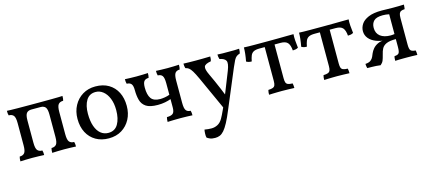

<svg xmlns="http://www.w3.org/2000/svg" viewBox="-54 -960 3823 1702"><g transform="rotate(-15 1857.5 -109.0)"><path d="M36 3Q36 -10 37 -20.5Q38 -31 41 -40Q71 -40 85.5 -57.5Q100 -75 100 -127V-331Q100 -383 85.5 -400.5Q71 -418 41 -418Q38 -427 37 -437.5Q36 -448 36 -461Q50 -460 72 -459.5Q94 -459 134 -458.5Q174 -458 245 -458H337Q408 -458 448 -458.5Q488 -459 510 -459.5Q532 -460 546 -461Q546 -448 545 -437.5Q544 -427 541 -418Q511 -418 496.5 -400.5Q482 -383 482 -331V-127Q482 -75 496.5 -57.5Q511 -40 541 -40Q544 -31 545 -20.5Q546 -10 546 3Q524 2 496 1Q468 0 437 0Q406 0 378 1Q350 2 328 3Q328 -10 329 -20.5Q330 -31 333 -40Q363 -40 377.5 -57.5Q392 -75 392 -127V-331Q392 -381 377.5 -398.5Q363 -416 333 -416H249Q219 -416 204.5 -398.5Q190 -381 190 -331V-127Q190 -75 204.5 -57.5Q219 -40 249 -40Q252 -31 253 -20.5Q254 -10 254 3Q232 2 204 1Q176 0 145 0Q114 0 86 1Q58 2 36 3Z M848 9Q780 9 729 -20.5Q678 -50 650 -103.5Q622 -157 622 -229Q622 -297 651 -351Q680 -405 731 -436Q782 -467 848 -467Q919 -467 969.5 -437Q1020 -407 1047 -353.5Q1074 -300 1074 -229Q1074 -160 1045.5 -106.5Q1017 -53 966.5 -22Q916 9 848 9ZM856 -39Q916 -39 945 -88.5Q974 -138 974 -217Q974 -279 955.5 -324.5Q937 -370 906 -394.5Q875 -419 838 -419Q780 -419 751.5 -372Q723 -325 723 -250Q723 -182 739.5 -135Q756 -88 786 -63.5Q816 -39 856 -39Z M1615 3Q1593 2 1565.5 1Q1538 0 1508 0Q1483 0 1460 0.5Q1437 1 1418.5 1.5Q1400 2 1387 3Q1387 -8 1388 -19Q1389 -30 1392 -40Q1431 -40 1447.5 -54Q1464 -68 1464 -110V-331Q1464 -383 1450.5 -400.5Q1437 -418 1409 -418Q1406 -427 1405 -437.5Q1404 -448 1404 -461Q1424 -460 1451.5 -459Q1479 -458 1509 -458Q1539 -458 1566.5 -459Q1594 -460 1615 -461Q1615 -448 1614 -437.5Q1613 -427 1610 -418Q1582 -418 1568.5 -400.5Q1555 -383 1555 -331V-127Q1555 -75 1568.5 -57.5Q1582 -40 1610 -40Q1613 -31 1614 -20.5Q1615 -10 1615 3ZM1344 -165Q1271 -165 1236 -188.5Q1201 -212 1190 -253Q1179 -294 1179 -345Q1179 -386 1165.5 -402Q1152 -418 1124 -418Q1121 -427 1120 -437.5Q1119 -448 1119 -461Q1140 -460 1167.5 -459Q1195 -458 1225 -458Q1255 -458 1282.5 -459Q1310 -460 1330 -461Q1330 -448 1329 -437.5Q1328 -427 1325 -418Q1297 -418 1283.5 -402Q1270 -386 1270 -343Q1270 -277 1293.5 -243.5Q1317 -210 1378 -210Q1394 -210 1419.5 -214Q1445 -218 1467 -227V-187Q1442 -177 1410.5 -171Q1379 -165 1344 -165Z M2020 -298Q2045 -362 2032 -385.5Q2019 -409 1975 -417Q1971 -428 1969.5 -438.5Q1968 -449 1968 -460Q1991 -458 2015 -458Q2039 -458 2067 -458Q2095 -458 2120 -458Q2145 -458 2167 -460Q2167 -450 2166 -439Q2165 -428 2161 -417Q2143 -412 2130.5 -402.5Q2118 -393 2107 -372Q2096 -351 2080 -313L1933 37Q1905 105 1882.5 147Q1860 189 1840.5 211Q1821 233 1801.5 241Q1782 249 1759 249Q1729 249 1711.5 241.5Q1694 234 1684 226Q1680 211 1681 188.5Q1682 166 1685 153Q1702 156 1718 157.5Q1734 159 1749 159Q1778 159 1804.5 145.5Q1831 132 1850 100Q1863 79 1891 17.5Q1919 -44 1951 -124ZM1903 21Q1879 -32 1852.5 -90.5Q1826 -149 1801.5 -202.5Q1777 -256 1760 -294Q1737 -344 1721.5 -369Q1706 -394 1692.5 -404Q1679 -414 1662 -417Q1659 -426 1657.5 -437Q1656 -448 1656 -460Q1685 -459 1714 -458.5Q1743 -458 1769 -458Q1795 -458 1833 -458.5Q1871 -459 1902 -460Q1902 -447 1900.5 -436.5Q1899 -426 1895 -417Q1841 -408 1833 -385.5Q1825 -363 1852 -307Q1866 -278 1884 -237.5Q1902 -197 1919 -156.5Q1936 -116 1948 -85Z M2318 3Q2318 -8 2319 -19.5Q2320 -31 2323 -40Q2350 -41 2364.5 -46.5Q2379 -52 2384.5 -65.5Q2390 -79 2390 -105V-438H2480V-105Q2480 -79 2485 -65.5Q2490 -52 2504 -46.5Q2518 -41 2546 -40Q2548 -32 2549 -20Q2550 -8 2550 3Q2525 2 2495.5 1Q2466 0 2437 0Q2417 0 2395 0.5Q2373 1 2353 1.5Q2333 2 2318 3ZM2246 -322Q2231 -322 2220.5 -324.5Q2210 -327 2197 -334Q2204 -370 2207.5 -402.5Q2211 -435 2211 -460Q2230 -459 2255 -458.5Q2280 -458 2308.5 -458Q2337 -458 2369.5 -458Q2402 -458 2438 -458Q2484 -458 2526.5 -458.5Q2569 -459 2604.5 -459.5Q2640 -460 2666 -460Q2664 -434 2666 -404Q2668 -374 2673 -334Q2662 -327 2649 -324.5Q2636 -322 2623 -322Q2619 -372 2600 -393.5Q2581 -415 2535 -415H2343Q2306 -415 2287.5 -405Q2269 -395 2260.5 -374.5Q2252 -354 2246 -322Z M2824 3Q2824 -8 2825 -19.5Q2826 -31 2829 -40Q2856 -41 2870.5 -46.5Q2885 -52 2890.5 -65.5Q2896 -79 2896 -105V-438H2986V-105Q2986 -79 2991 -65.5Q2996 -52 3010 -46.5Q3024 -41 3052 -40Q3054 -32 3055 -20Q3056 -8 3056 3Q3031 2 3001.5 1Q2972 0 2943 0Q2923 0 2901 0.5Q2879 1 2859 1.5Q2839 2 2824 3ZM2752 -322Q2737 -322 2726.5 -324.5Q2716 -327 2703 -334Q2710 -370 2713.5 -402.5Q2717 -435 2717 -460Q2736 -459 2761 -458.5Q2786 -458 2814.5 -458Q2843 -458 2875.5 -458Q2908 -458 2944 -458Q2990 -458 3032.5 -458.5Q3075 -459 3110.5 -459.5Q3146 -460 3172 -460Q3170 -434 3172 -404Q3174 -374 3179 -334Q3168 -327 3155 -324.5Q3142 -322 3129 -322Q3125 -372 3106 -393.5Q3087 -415 3041 -415H2849Q2812 -415 2793.5 -405Q2775 -395 2766.5 -374.5Q2758 -354 2752 -322Z M3476 2Q3476 -9 3477 -21Q3478 -33 3481 -40Q3510 -41 3520.5 -53.5Q3531 -66 3531 -111V-433L3535 -410Q3518 -414 3502 -415.5Q3486 -417 3473 -417Q3415 -417 3391 -393.5Q3367 -370 3367 -329Q3367 -279 3401.5 -252.5Q3436 -226 3496 -226Q3506 -226 3513 -227Q3520 -228 3531 -229V-196H3446Q3396 -199 3355 -215Q3314 -231 3290.5 -259.5Q3267 -288 3267 -326Q3267 -359 3286.5 -389.5Q3306 -420 3352 -440Q3398 -460 3475 -460Q3495 -460 3521 -459Q3547 -458 3579 -458Q3602 -458 3633 -458.5Q3664 -459 3679 -460Q3679 -455 3678.5 -447.5Q3678 -440 3677 -432Q3676 -424 3675 -419Q3653 -418 3641 -412Q3629 -406 3624 -392Q3619 -378 3619 -352V-108Q3619 -67 3630.5 -54.5Q3642 -42 3675 -40Q3679 -25 3679 2Q3659 1 3630.5 0.5Q3602 0 3585 0Q3572 0 3553 0Q3534 0 3513.5 0.5Q3493 1 3476 2ZM3341 6Q3320 3 3301 2Q3282 1 3262 0.5Q3242 0 3220 0Q3218 -6 3216.5 -14Q3215 -22 3214.5 -29Q3214 -36 3214 -40Q3247 -42 3263.5 -55Q3280 -68 3287 -84.5Q3294 -101 3300 -115Q3308 -134 3324.5 -154Q3341 -174 3368.5 -187.5Q3396 -201 3437 -201H3531V-183Q3472 -183 3443 -169.5Q3414 -156 3402 -133Q3390 -110 3384 -82Q3375 -46 3367.5 -28Q3360 -10 3341 6Z"/></g></svg>

Font: Vollkorn
Style: Regular
Weight: 400
Designer: Friedrich Althausen
Foundry: Friedrich Althausen
Version: Version 4.104